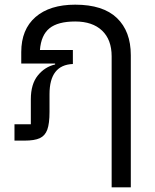

<svg xmlns="http://www.w3.org/2000/svg" viewBox="-20 -602 662 822"><path d="M540 -366V200H458V-361Q458 -432 417 -471Q376 -510 302 -510Q228 -510 192 -481Q156 -452 151 -388H292V-328Q192 -324 192 -199V-123Q192 -73 182.5 -47Q173 -21 150.5 -10.5Q128 0 85 0H42V-70H112V-177Q112 -242 142 -279Q172 -316 216 -326V-330H71V-379Q71 -476 132 -529Q193 -582 302 -582Q421 -582 480.5 -525Q540 -468 540 -366Z"/></svg>

Font: Anuphan
Style: Regular
Weight: 400
Designer: Cadson Demak
Version: Version 3.001;July 28, 2024;FontCreator 15.0.0.2974 64-bit